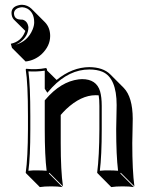

<svg xmlns="http://www.w3.org/2000/svg" viewBox="-20 -718 635 798"><path d="M71.8 -698.2Q94.2 -697.3 110.4 -682.1L167 -625.5Q188.5 -603 188.5 -568.4Q188.5 -526.4 152.3 -492.2Q124 -466.8 86.4 -462.4L29.8 -519L24.9 -536.1Q67.9 -545.4 83.5 -585Q84.5 -587.4 85.4 -589.4L37.1 -637.2Q28.3 -647 27.8 -664.1Q27.8 -688.5 55.7 -695.8Q63.5 -698.2 71.8 -698.2ZM529.8 -123.5Q529.8 -8.8 538.6 56.6L481.9 0L480 2.9L536.6 59.6Q518.6 56.6 489.7 56.6Q460.9 56.6 442.4 59.6L386.2 2.9L383.8 0Q392.6 -68.4 393.1 -180.2V-277.8Q393.1 -304.2 390.1 -321.8Q384.3 -322.3 377.4 -322.3Q316.9 -322.3 254.9 -264.2Q242.7 -252.4 232.4 -240.2V-123.5Q232.4 -7.3 241.7 56.6L185.1 0L183.1 2.9L239.7 59.6Q221.2 56.6 192.4 56.6Q163.6 56.6 145.5 59.6L88.9 2.9L86.9 0Q95.7 -62 96.2 -180.2V-234.9Q96.2 -373 86.9 -429.2L88.9 -432.1Q132.8 -427.7 169.9 -435.1Q172.9 -434.6 173.8 -433.6Q175.3 -430.7 175.8 -424.8L215.3 -385.7Q280.3 -438.5 351.1 -439Q408.2 -438.5 438 -409.2L494.6 -352.5Q531.2 -314.5 531.7 -224.6Q531.7 -208.5 530.8 -173.8Q529.8 -139.2 529.8 -123.5ZM178.7 -349.6 175.8 -352.1 178.2 -349.1ZM462.9 -180.2Q462.9 -196.3 463.9 -231Q464.8 -265.6 464.8 -281.2Q464.8 -394.5 405.3 -419.9Q382.3 -429.2 351.1 -429.2Q267.6 -429.2 196.8 -355Q190.4 -348.1 185.5 -342.3L176.8 -332.5L166 -349.1V-424.3Q134.3 -419.4 98.1 -421.4Q106 -362.8 106 -234.9V-180.2Q106 -65.9 98.1 -8.3Q117.2 -10.3 136.2 -9.8Q155.3 -9.8 173.8 -8.3Q166 -70.3 166 -180.2V-300.8L168.5 -303.7Q232.4 -378.9 307.1 -388.2Q314.9 -389.2 320.8 -389.2Q380.9 -389.2 396 -338.4Q402.8 -314.5 402.8 -277.8V-180.2Q402.8 -72.3 395 -8.3Q414.6 -10.3 433.1 -9.8Q452.1 -9.8 470.7 -8.3Q462.9 -71.8 462.9 -180.2ZM71.8 -688Q41 -685.5 38.1 -664.1Q38.1 -642.1 57.1 -637.7Q64.9 -636.2 74.2 -636.2Q94.7 -630.4 98.1 -605Q98.1 -568.4 63.5 -542.5Q54.2 -536.1 44.9 -532.2Q95.2 -545.9 115.7 -595.7Q122.1 -611.8 122.1 -625Q122.1 -666.5 92.8 -682.6Q82.5 -687.5 71.8 -688Z"/></svg>

Font: Linux Biolinum Shadow O
Style: Regular
Weight: 400
Designer: Philipp H. Poll
Foundry: Philipp H. Poll
Version: Version 1.0.4